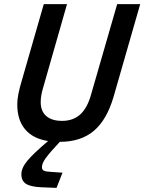

<svg xmlns="http://www.w3.org/2000/svg" viewBox="-20 -675 702 934"><path d="M84 173Q84 142 113 107Q142 72 214 11Q141 0 102.5 -45.5Q64 -91 64 -167Q64 -190 69.5 -218.5Q75 -247 88 -290L193 -655H306L190 -249Q184 -229 181 -212Q178 -195 178 -178Q178 -134 205 -110.5Q232 -87 282 -87Q336 -87 370.5 -118.5Q405 -150 423 -215L550 -655H662L533 -206Q500 -92 436.5 -38.5Q373 15 271 15Q224 65 204 92Q184 119 184 138Q184 150 193 155Q202 160 226 161L284 165L255 239L182 236Q130 234 107 219.5Q84 205 84 173Z"/></svg>

Font: Intel One Mono Medium
Style: Italic
Weight: 500
Italic angle: -16°
Monospace: yes
Designer: Fred Shallcrass
Foundry: Frere-Jones Type LLC
Version: Version 1.400;hotconv 1.1.0;makeotfexe 2.6.0;FJTRelease1.4